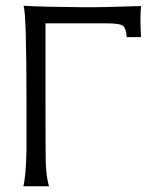

<svg xmlns="http://www.w3.org/2000/svg" viewBox="-20 -646 535 667"><path d="M470 -517H420Q419 -542 410 -554Q402 -565 349 -565H138V-301Q138 -108 139 -79Q141 -32 150 1H61Q70 -33 72 -122V-301Q72 -593 62 -626Q125 -622 263 -621Q324 -620 470 -625Q466 -584 470 -517Z"/></svg>

Font: GFS Neohellenic Rg
Style: Regular
Weight: 400
Designer: Takis Katsoulidis and George D. Matthiopoulos
Foundry: Takis Katsoulidis and George D. Matthiopoulos
Version: Version 1.0